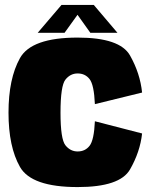

<svg xmlns="http://www.w3.org/2000/svg" viewBox="-20 -753 620 779"><path d="M295 6Q107.5 6 61 -75.8Q14.5 -157.5 14.5 -295.8Q14.5 -434 61 -517.2Q107.5 -600.5 295 -600.5Q466.5 -600.5 507.5 -528Q548.5 -455.5 556.5 -377.5L365 -330.5Q361.5 -409 343.5 -432Q325.5 -455 295 -455Q265.5 -455 245.5 -430Q225.5 -405 225.5 -295.5Q225.5 -188.5 245.5 -163.5Q265.5 -138.5 295 -138.5Q325.5 -138.5 343.5 -161.5Q361.5 -184.5 365 -261L556.5 -211.5Q548.5 -137 507.5 -65.5Q466.5 6 295 6ZM133 -620 229.5 -733H360.5L456.5 -620H346.5L294.5 -693L242 -620Z"/></svg>

Font: Anybody Black
Style: Regular
Weight: 900
Designer: Tyler Finck
Foundry: Etcetera Type Company
Version: Version 1.010; ttfautohint (v1.8.3) -l 8 -r 50 -G 200 -x 14 